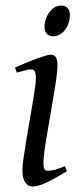

<svg xmlns="http://www.w3.org/2000/svg" viewBox="-20 -655 286 695"><path d="M232.9 -600.1Q232.9 -586.4 228.8 -573Q224.6 -559.6 216.8 -548.6Q209 -537.6 197.8 -530.8Q186.5 -523.9 172.9 -523.9Q157.7 -523.9 149.4 -532.7Q141.1 -541.5 141.1 -558.1Q141.1 -571.3 145.5 -584.7Q149.9 -598.1 157.7 -609.4Q165.5 -620.6 176.5 -627.7Q187.5 -634.8 201.2 -634.8Q216.3 -634.8 224.6 -625.7Q232.9 -616.7 232.9 -600.1ZM222.2 -35.2Q199.2 -21.5 180.9 -11.2Q162.6 -1 147.5 6.1Q132.3 13.2 120.1 16.6Q107.9 20 97.2 20Q80.6 20 70.8 4.6Q61 -10.7 61 -37.1Q61 -51.8 64.7 -78.9Q68.4 -106 73.7 -138.9Q79.1 -171.9 85.4 -207.8Q91.8 -243.7 97.2 -276.1Q102.5 -308.6 106.2 -333.7Q109.9 -358.9 109.9 -371.1Q109.9 -382.3 108.4 -388.9Q106.9 -395.5 104.5 -398.7Q102.1 -401.9 98.1 -402.8Q94.2 -403.8 89.8 -403.8Q85.9 -403.8 77.6 -401.9Q69.3 -399.9 61.3 -397.7Q53.2 -395.5 47.1 -393.8Q41 -392.1 41 -392.1L34.2 -410.2Q54.7 -419.4 75 -428Q95.2 -436.5 112.8 -442.9Q130.4 -449.2 143.6 -453.1Q156.7 -457 163.1 -457Q176.8 -457 182.4 -447.8Q188 -438.5 188 -416Q188 -401.9 184.3 -374.3Q180.7 -346.7 174.8 -312.5Q168.9 -278.3 162.6 -241Q156.2 -203.6 150.4 -169.4Q144.5 -135.3 140.9 -107.7Q137.2 -80.1 137.2 -65.9Q137.2 -50.8 140.4 -43.9Q143.6 -37.1 151.9 -37.1Q167 -37.1 180.9 -41Q194.8 -44.9 214.8 -53.2L222.2 -35.2Z"/></svg>

Font: Gentium
Style: Italic
Weight: 400
Italic angle: -7°
Designer: J. Victor Gaultney
Version: Version 1.02; 2005; OFL release